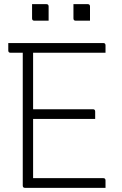

<svg xmlns="http://www.w3.org/2000/svg" viewBox="-20 -908 590 928"><path d="M101 0Q90 0 90 -11V-653H31Q20 -653 20 -664V-700H479Q490 -700 490 -689V-653H140V-380H429Q440 -380 440 -369V-333H140V-47H479Q490 -47 490 -36V0ZM135 -888H204Q215 -888 215 -877V-808H146Q135 -808 135 -819ZM335 -888H404Q415 -888 415 -877V-808H346Q335 -808 335 -819Z"/></svg>

Font: Recursive Sn Lnr St Lt
Style: Regular
Weight: 300
Version: Version 1.079;hotconv 1.0.112;makeotfexe 2.5.65598; ttfautoh